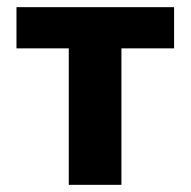

<svg xmlns="http://www.w3.org/2000/svg" viewBox="-20 -516 532 536"><path d="M172 0V-381H26V-496H466V-381H319V0Z"/></svg>

Font: Source Sans 3
Style: Bold
Weight: 700
Designer: Paul D. Hunt
Foundry: Adobe
Version: Version 3.052;hotconv 1.1.0;makeotfexe 2.6.0